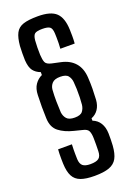

<svg xmlns="http://www.w3.org/2000/svg" viewBox="-186 -869 791 1144"><g transform="rotate(-20 210.0 -297.0)"><path d="M206 208Q151.5 208 118.8 196Q86 184 70.8 155.2Q55.5 126.5 53.5 75.5Q53 62.5 52.8 45.8Q52.5 29 53 12.5Q53.5 -4 54.5 -15.5H142Q141 5.5 140.8 19.2Q140.5 33 140.8 46.2Q141 59.5 141.5 78.5Q143 109 158.2 121.2Q173.5 133.5 206 133.5Q243.5 133.5 259.5 121Q275.5 108.5 276 75.5Q276.5 54.5 276.8 35.2Q277 16 276.5 -4.5Q276 -34.5 268.2 -51Q260.5 -67.5 232 -73.5L180.5 -86.5Q125 -100 89 -128Q53 -156 51.5 -214.5Q50 -249 50 -285.2Q50 -321.5 51.5 -359.5Q52.5 -401 70.5 -426.8Q88.5 -452.5 115 -464.5V-483Q86 -493.5 69.8 -514.8Q53.5 -536 50.5 -582Q50 -602.5 50 -626Q50 -649.5 51.5 -671.5Q56 -723 70.8 -751.5Q85.5 -780 118.5 -791Q151.5 -802 211.5 -802Q293.5 -802 327.5 -769.2Q361.5 -736.5 364 -661.5Q364.5 -645 364.8 -621.5Q365 -598 363 -574H272Q273.5 -589.5 273.8 -608.5Q274 -627.5 273.8 -644.5Q273.5 -661.5 273 -671Q271.5 -703.5 257.8 -712.8Q244 -722 211.5 -722Q175.5 -722 163.2 -712.5Q151 -703 148 -672.5Q146.5 -654.5 146 -627.5Q145.5 -600.5 146.5 -581Q148 -550 155 -533.2Q162 -516.5 193.5 -509.5L249 -497.5Q304 -485.5 334.5 -450.2Q365 -415 368.5 -357Q371 -315.5 370.5 -285.2Q370 -255 368 -215.5Q365.5 -180.5 349.2 -156.2Q333 -132 305 -121V-106Q336 -94 352.2 -67.2Q368.5 -40.5 369.5 -1.5Q370 15.5 369.5 37.2Q369 59 368 75Q364.5 125 348.8 154Q333 183 298.8 195.5Q264.5 208 206 208ZM213.5 -159Q250 -159 263.2 -176.2Q276.5 -193.5 279 -217Q281 -237 281.8 -263.2Q282.5 -289.5 281.8 -315.2Q281 -341 279 -360.5Q277 -383 264 -400.2Q251 -417.5 213.5 -417.5Q177.5 -417.5 162 -400.8Q146.5 -384 144.5 -360.5Q142 -325.5 142.5 -287.8Q143 -250 145 -217Q148 -192 162.8 -175.5Q177.5 -159 213.5 -159Z"/></g></svg>

Font: Big Shoulders Text Thin SemiBold
Style: Regular
Weight: 600
Version: Version 2.002